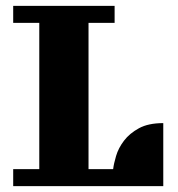

<svg xmlns="http://www.w3.org/2000/svg" viewBox="-20 -635 607 655"><path d="M25 0V-58H114V-557H25V-615H371V-557H282V-58H366Q368 -76 376 -103Q384 -130 403 -155Q422 -180 454 -197.5Q486 -215 537 -215V0Z"/></svg>

Font: Bigshot One
Style: Regular
Weight: 400
Designer: Gesine Todt
Foundry: Gesine Todt
Version: Version 1.000